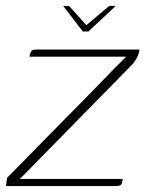

<svg xmlns="http://www.w3.org/2000/svg" viewBox="-25 -627 490 647"><path d="M188 -607H208L266 -542L343 -607H365L273 -521H254ZM42 -24H389Q387 -16 386 -11Q385 -6 381.5 -3.5Q378 -1 372.5 -0.5Q367 0 356 0H-5L-1 -28Q-1 -28 18.5 -47.5Q38 -67 70 -100Q102 -133 141.5 -173Q181 -213 222 -254.5Q263 -296 299 -333Q335 -370 361 -397Q376 -411 386 -421.5Q396 -432 400 -436H74Q76 -444 77.5 -449Q79 -454 83 -457Q87 -460 97 -460H445Q445 -459 444 -453.5Q443 -448 440 -440.5Q437 -433 431.5 -424Q426 -415 418 -407L50 -32Z"/></svg>

Font: Genos ExtraLight
Style: Italic
Weight: 250
Italic angle: -8°
Designer: Robert E. Leuschke
Foundry: Robert E. Leuschke
Version: Version 1.010